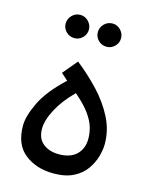

<svg xmlns="http://www.w3.org/2000/svg" viewBox="-103 -725 611 790"><g transform="rotate(15 202.5 -329.5)"><path d="M202 0Q129 0 79.5 -38.5Q30 -77 30 -158Q30 -198 58.5 -257.5Q87 -317 158 -383L129 -409L181 -471Q233 -430 277 -383Q321 -336 348 -283Q375 -230 375 -171Q375 -148 367 -119Q359 -90 340 -62.5Q321 -35 287 -17.5Q253 0 202 0ZM202 -82Q252 -82 278 -107.5Q304 -133 304 -175Q304 -198 297 -223Q290 -248 269 -277.5Q248 -307 206 -343Q160 -298 134.5 -250Q109 -202 109 -166Q109 -124 135.5 -103Q162 -82 202 -82ZM278 -560Q257 -560 242.5 -574.5Q228 -589 228 -609Q228 -629 242.5 -644Q257 -659 278 -659Q298 -659 312.5 -644Q327 -629 327 -609Q327 -589 312.5 -574.5Q298 -560 278 -560ZM141 -560Q120 -560 105.5 -574.5Q91 -589 91 -609Q91 -629 105.5 -644Q120 -659 141 -659Q161 -659 175.5 -644Q190 -629 190 -609Q190 -589 175.5 -574.5Q161 -560 141 -560Z"/></g></svg>

Font: Noto Sans Living
Style: Regular
Weight: 400
Designer: Monotype Design Team
Foundry: Monotype Imaging Inc.
Version: Version 2.013; ttfautohint (v1.8.4.7-5d5b)